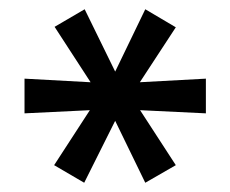

<svg xmlns="http://www.w3.org/2000/svg" viewBox="-20 -737 497 415"><path d="M162 -342 97 -380 186 -517 198 -500 33 -492V-567L198 -558L187 -542L98 -679L163 -717L234 -572H224L294 -717L360 -678L271 -542L259 -558L425 -567V-492L259 -500L271 -517L360 -380L294 -342L224 -486H234Z"/></svg>

Font: Nunito Sans 11pt SemiBold
Style: Regular
Weight: 600
Version: Version 3.101;gftools[0.9.27]